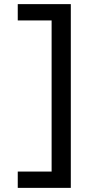

<svg xmlns="http://www.w3.org/2000/svg" viewBox="-20 -720 443 930"><path d="M66 190V111H230V-621H66V-700H323V190Z"/></svg>

Font: Readex Pro
Style: Regular
Weight: 400
Designer: Bonnie Shaver-Troup, Thomas Jockin
Foundry: Lexend
Version: Version 1.204; ttfautohint (v1.8.4.7-5d5b)